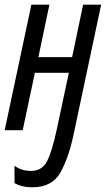

<svg xmlns="http://www.w3.org/2000/svg" viewBox="-20 -556 456 820"><path d="M117 244Q203 244 238.5 180Q274 116 295 15L412 -536H335L288 -312H144L191 -536H114L0 0H77L129 -245H274L222 -1Q201 96 179.5 135Q158 174 112 174Q72 174 42 152V226Q74 244 117 244Z"/></svg>

Font: Noto Sans UI Condensed
Style: Italic
Weight: 400
Width: 3
Italic angle: -12°
Designer: Monotype Design Team
Foundry: Monotype Imaging Inc.
Version: Version 1.901